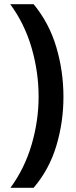

<svg xmlns="http://www.w3.org/2000/svg" viewBox="-20 -742 362 920"><path d="M284 -278Q284 -157 250 -43.5Q216 70 141 158H30Q98 65 131.5 -49Q165 -163 165 -279Q165 -397 131.5 -512.5Q98 -628 29 -722H141Q216 -631 250 -515.5Q284 -400 284 -278Z"/></svg>

Font: Noto Sans Lao Looped UI SemiBold
Style: Regular
Weight: 600
Designer: Mark Frömberg, Ben Mitchell
Foundry: The Fontpad Ltd
Version: Version 1.001